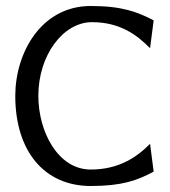

<svg xmlns="http://www.w3.org/2000/svg" viewBox="-20 -610 568 641"><path d="M31 -290C31 -104 129 11 283 11C388 11 439 -8 493 -37L481 -130C436 -84 375 -44 283 -44C173 -44 108 -171 108 -290C108 -426 191 -536 287 -536C379 -536 436 -495 481 -449L493 -542C439 -570 388 -590 283 -590C117 -590 31 -433 31 -290Z"/></svg>

Font: Charger Sport
Style: Df
Weight: 400
Designer: Jasper
Foundry: Cannot Into Space Fonts
Version: Version 1.1